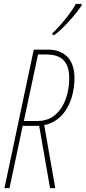

<svg xmlns="http://www.w3.org/2000/svg" viewBox="-20 -970 441 990"><path d="M250 -798 251 -790H261C308 -824 373 -899 401 -942V-950H371C349 -909 300 -846 250 -798ZM3 0H29L97 -321H182L238 0H265L208 -325C312 -345 364 -453 364 -569C364 -666 309 -714 229 -714H154ZM174 -346H103L176 -689H220C297 -689 337 -652 337 -566C337 -469 293 -346 174 -346Z"/></svg>

Font: Noto Sans ExtraCondensed Thin
Style: Italic
Weight: 100
Width: 2
Italic angle: -12°
Designer: Monotype Design Team
Foundry: Monotype Imaging Inc.
Version: Version 2.013